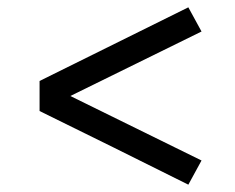

<svg xmlns="http://www.w3.org/2000/svg" viewBox="-20 -602 640 524"><path d="M494 -98 291 -199 88 -299V-381L494 -582L530 -516L172 -340L530 -164Z"/></svg>

Font: Monocode
Style: Regular
Weight: 400
Designer: Belleve Invis
Foundry: Belleve Invis
Version: Version 16.1.0; ttfautohint (v1.8.4)